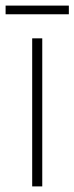

<svg xmlns="http://www.w3.org/2000/svg" viewBox="-39 -666 266 686"><path d="M207 -646H-19V-615H207ZM112 0V-529H76V0Z"/></svg>

Font: Noto Sans Bengali Condensed ExtraLight
Style: Regular
Weight: 200
Width: 3
Designer: Joana Ranito - Universal Thirst; Jelle Bosma - Monotype Design Team
Foundry: Universal Thirst ehf.
Version: Version 3.000